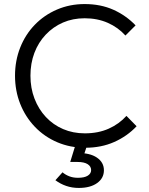

<svg xmlns="http://www.w3.org/2000/svg" viewBox="-20 -718 733 946"><path d="M400 10Q326 10 262.5 -17Q199 -44 152 -93Q105 -142 79.5 -206.5Q54 -271 54 -345Q54 -419 79.5 -483.5Q105 -548 151.5 -596Q198 -644 261 -671Q324 -698 397 -698Q476 -698 538.5 -670Q601 -642 648 -593L598 -543Q562 -583 511 -605.5Q460 -628 397 -628Q339 -628 290.5 -607Q242 -586 205.5 -547.5Q169 -509 149.5 -457.5Q130 -406 130 -345Q130 -284 150 -232Q170 -180 206 -141.5Q242 -103 291 -82Q340 -61 398 -61Q464 -61 515.5 -84Q567 -107 603 -147L653 -96Q607 -47 543 -18.5Q479 10 400 10ZM368 208Q335 208 306 198Q277 188 253 170L288 131Q302 143 321 150.5Q340 158 364 158Q396 158 412.5 147.5Q429 137 429 120Q429 102 412 91Q395 80 362 80H326L354 -11H412L389 59L362 36Q423 35 457.5 58.5Q492 82 492 121Q492 160 458.5 184Q425 208 368 208Z"/></svg>

Font: Outfit-Light
Style: Regular
Weight: 300
Designer: Rodrigo Fuenzalida
Foundry: fragTYPE
Version: Version 1.000